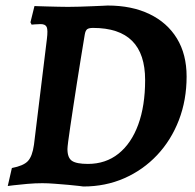

<svg xmlns="http://www.w3.org/2000/svg" viewBox="-20 -666 708 698"><path d="M282.8 12Q282.8 12 267.6 10Q252.3 8 228.5 6Q204.7 4 179.3 2Q153.9 0 133.7 0Q108.3 0 79 2.5Q49.6 5.1 28.9 7.6Q8.2 10.2 8.2 10.2L23.2 -55.3Q64.8 -63 81.2 -80.2Q97.6 -97.5 103.5 -140L150.5 -524.4Q154.5 -556.4 149.9 -567.4Q145.3 -578.4 127.5 -578.4Q118 -578.4 106.4 -577.4Q94.8 -576.4 94.8 -576.4L90.7 -584.9L105.3 -644Q105.3 -644 118.4 -643.5Q131.6 -643 151.9 -642.5Q172.1 -642 192.5 -641.5Q212.9 -641 227.4 -641Q244.4 -641 268.2 -641.7Q292.1 -642.4 315.9 -643.4Q339.8 -644.4 355.4 -645.1Q371 -645.9 371 -645.9Q459.3 -645.9 523.6 -614.8Q588 -583.8 623.2 -526.2Q658.4 -468.5 658.4 -387.7Q658.4 -302.4 630.4 -229.5Q602.3 -156.5 551.3 -102.3Q500.3 -48.1 431.8 -18Q363.3 12 282.8 12ZM318.3 -564.5Q303.3 -564.5 296.9 -559.8Q290.6 -555.1 288.1 -540.2Q281.2 -498.7 273.9 -453.7Q266.7 -408.7 259.6 -364Q252.5 -319.3 246.5 -278.9Q240.5 -238.6 235.5 -205.7Q230.6 -172.9 227.9 -151.7Q225.2 -130.4 225.2 -124.1Q225.2 -92.4 241.7 -81.2Q258.1 -70.1 299.6 -70.1Q364.2 -70.1 410.8 -107.3Q457.4 -144.5 482.5 -212.9Q507.6 -281.4 507.6 -374.9Q507.6 -470.1 460.4 -517.3Q413.2 -564.5 318.3 -564.5Z"/></svg>

Font: Alegreya
Style: Italic
Weight: 400
Italic angle: -7°
Designer: Juan Pablo del Peral
Foundry: Huerta Tipografica
Version: Version 2.009